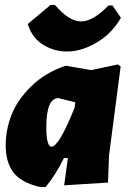

<svg xmlns="http://www.w3.org/2000/svg" viewBox="-20 -744 521 775"><path d="M434 -722 468 -672Q433 -611 375.5 -575.5Q318 -540 262 -536.5Q206 -533 158 -561Q110 -589 92 -647L184 -724H202Q258 -658 306.5 -657.5Q355 -657 418 -722ZM243 -478H250L348 -461L456 -484L467 -476L420 -116L416 -7L239 4L254 -106H238Q203 -35 164 11H141Q63 -8 33 -49.5Q3 -91 3 -157Q3 -221 27 -281.5Q51 -342 107 -396.5Q163 -451 243 -478ZM167 -231Q167 -152 188 -152Q218 -152 281 -309L284 -331L216 -348Q167 -348 167 -231Z"/></svg>

Font: Alegreya Sans Black
Style: Italic
Weight: 900
Italic angle: -7°
Designer: Juan Pablo del Peral
Foundry: Huerta Tipografica
Version: Version 2.007